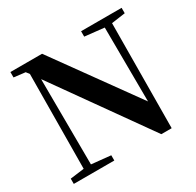

<svg xmlns="http://www.w3.org/2000/svg" viewBox="-159 -923 1133 1108"><g transform="rotate(-30 407.5 -369.0)"><path d="M779 -742H509V-706L638 -692L641 -198L249 -742H38V-706L114 -697L130 -676L125 -47L32 -35V0H302V-35L174 -48L171 -618L613 4H682L687 -693L779 -706Z"/></g></svg>

Font: Noto Serif CJK JP
Style: Bold
Weight: 700
Designer: Ryoko NISHIZUKA 西塚涼子 (kana & ideographs); Frank Grießhammer (Latin, Greek & Cyrillic); Wenlong ZHANG 张文龙 (bopomofo); San
Foundry: Adobe Systems Incorporated
Version: Version 1.000;PS 1;hotconv 16.6.53;makeotf.lib2.5.65590